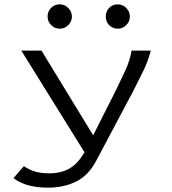

<svg xmlns="http://www.w3.org/2000/svg" viewBox="-20 -690 790 884"><path d="M200 174Q151 174 110.5 163Q70 152 42 130L90 75Q113 91 140.5 99.5Q168 108 206 108Q262 108 300.5 85.5Q339 63 369 11L78 -457H171L409 -67L514 -275Q536 -320 557 -365.5Q578 -411 586 -457H674Q663 -411 640 -364Q617 -317 593 -270L422 52Q386 119 329.5 146.5Q273 174 200 174ZM255 -558Q232 -558 215.5 -574.5Q199 -591 199 -614Q199 -637 215 -653.5Q231 -670 255 -670Q278 -670 294.5 -653Q311 -636 311 -614Q311 -591 294.5 -574.5Q278 -558 255 -558ZM522 -558Q499 -558 483 -574Q467 -590 467 -614Q467 -637 482.5 -653.5Q498 -670 522 -670Q545 -670 561.5 -653Q578 -636 578 -614Q578 -591 561.5 -574.5Q545 -558 522 -558Z"/></svg>

Font: Inconsolata ExtraExpanded Thin
Style: Regular
Weight: 100
Width: 8
Monospace: yes
Designer: Raph Levien, Cyreal, Brenton Simpson
Foundry: Raph Levien, Cyreal, Google
Version: Version 3.100; ttfautohint (v1.8.4.7-5d5b)